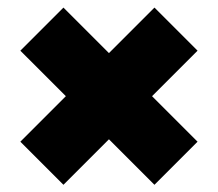

<svg xmlns="http://www.w3.org/2000/svg" viewBox="-20 -640 589 519"><path d="M151.5 -140.5 35 -257 158 -380 35 -503 151.5 -619.5 274.5 -496.5 397.5 -619.5 514 -503 391 -380 514 -257 397.5 -140.5 274.5 -263.5Z"/></svg>

Font: Encode Sans SemiExpanded SemiExpanded Black
Style: Regular
Weight: 900
Width: 6
Designer: Multiple Designers
Foundry: Impallari Type
Version: Version 3.000; ttfautohint (v1.8.3) -l 8 -r 50 -G 200 -x 14 